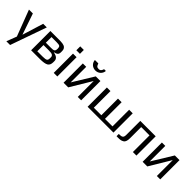

<svg xmlns="http://www.w3.org/2000/svg" viewBox="228 -1945 3410 3410"><g transform="rotate(45 1932.5 -240.5)"><path d="M454 -484H363L241 -89H239L104 -484H6L193 7L120 198H214Z M944 -349V-366C944 -410 939 -428 917 -451C887 -482 824 -484 756 -484H544V0H763C842 0 897 -9 928 -28C958 -47 973 -80 973 -128V-157C973 -212 934 -245 857 -258V-262C910 -274 944 -289 944 -349ZM764 -280H634V-422H761C802 -422 828 -418 840 -409C852 -400 858 -383 858 -358V-352C858 -288 835 -280 764 -280ZM881 -131C881 -106 874 -88 860 -79C845 -70 815 -65 768 -65H634V-221H773C816 -221 845 -216 860 -205C874 -194 881 -180 881 -163Z M1202 0V-484H1112V0ZM1202 -568V-666H1112V-568Z M1626 -612C1604 -612 1589 -617 1580 -626C1571 -635 1562 -653 1553 -679H1467C1471 -606 1529 -552 1605 -552C1680 -552 1738 -607 1743 -679H1698C1686 -640 1671 -612 1626 -612ZM1476 0 1716 -400V0H1801V-484H1684L1444 -93V-484H1359V0Z M2612 0V-484H2522V-66H2333V-484H2242V-66H2053V-484H1963V0Z M2696 -50V6C2704 7 2715 7 2728 7C2784 7 2813 4 2847 -17C2881 -38 2891 -82 2891 -141V-418H3100V0H3189V-484H2802V-134C2802 -60 2775 -50 2696 -50Z M3462 0 3702 -400V0H3787V-484H3670L3430 -93V-484H3345V0Z"/></g></svg>

Font: Gamestation Text
Style: Bold
Weight: 400
Designer: Jonas Hecksher
Foundry: Jonas Hecksher, Playtypeª, e-types AS
Version: Version 1.003